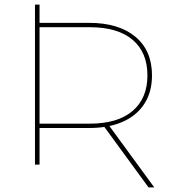

<svg xmlns="http://www.w3.org/2000/svg" viewBox="-20 -720 756 840"><path d="M144 -160V-179H372Q495 -179 560 -234.5Q625 -290 625 -390Q625 -491 560 -546Q495 -601 372 -601H144V-620H370Q499 -620 572 -559.5Q645 -499 645 -390Q645 -318 612 -266.5Q579 -215 517.5 -187.5Q456 -160 370 -160ZM133 0V-700H153V0ZM630 100 429 -175H454L655 100Z"/></svg>

Font: Montserrat Thin
Style: Regular
Weight: 100
Designer: Julieta Ulanovsky
Foundry: Julieta Ulanovsky
Version: Version 9.000